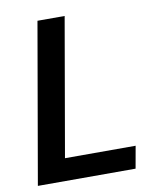

<svg xmlns="http://www.w3.org/2000/svg" viewBox="-81 -775 692 839"><g transform="rotate(-10 265.0 -355.5)"><path d="M156.7 -98.6H470.2L452.6 0H19L142.6 -710.9H263.2Z"/></g></svg>

Font: TypoPRO Roboto
Style: Italic
Weight: 500
Italic angle: -12°
Designer: Google
Version: Version 2.136; 2016